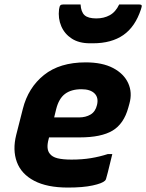

<svg xmlns="http://www.w3.org/2000/svg" viewBox="-20 -833 659 865"><path d="M366 -552Q441 -552 489.5 -526.5Q538 -501 557.5 -458.5Q577 -416 563 -366L558 -348Q538 -275 487 -244.5Q436 -214 339 -214H201L199 -206Q187 -162 204 -141Q215 -126 239 -120Q263 -114 302 -114Q350 -114 389.5 -120.5Q429 -127 466 -139H486Q479 -112 472.5 -84Q466 -56 458 -28Q457 -23 453 -19Q441 -7 397.5 2.5Q354 12 286 12Q192 12 134 -18.5Q76 -49 56 -103Q36 -157 53 -225L83 -343Q107 -438 178 -495Q249 -552 366 -552ZM347 -431Q301 -431 273 -410Q245 -389 233 -341L224 -304H336Q366 -304 388 -317Q410 -330 417 -360Q425 -393 406 -412Q387 -431 347 -431ZM414 -750Q448 -750 474.5 -764.5Q501 -779 517 -813H606Q616 -813 618 -809Q620 -805 615 -791Q589 -712 535.5 -675Q482 -638 399 -638H385Q336 -638 303.5 -659Q271 -680 256 -715Q241 -750 246 -791Q248 -805 252 -809Q256 -813 266 -813H343Q345 -779 361 -764.5Q377 -750 414 -750Z"/></svg>

Font: Recursive Sn Lnr St XBd
Style: Italic
Weight: 800
Italic angle: -15°
Version: Version 1.079;hotconv 1.0.112;makeotfexe 2.5.65598; ttfautoh